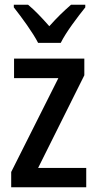

<svg xmlns="http://www.w3.org/2000/svg" viewBox="-20 -786 407 806"><path d="M140 -606H235C257 -651 306 -715 338 -755V-766H278C245 -737 221 -714 187 -676C157 -710 125 -744 98 -766H38V-755C72 -712 118 -649 140 -606ZM342 0V-81H140L334 -470V-540H39V-458H225L27 -64V0Z"/></svg>

Font: Noto Sans Khmer UI Condensed Medium
Style: Regular
Weight: 500
Width: 3
Designer: Danh Hong and the Monotype Design Team
Foundry: Monotype Imaging Inc.
Version: Version 2.002